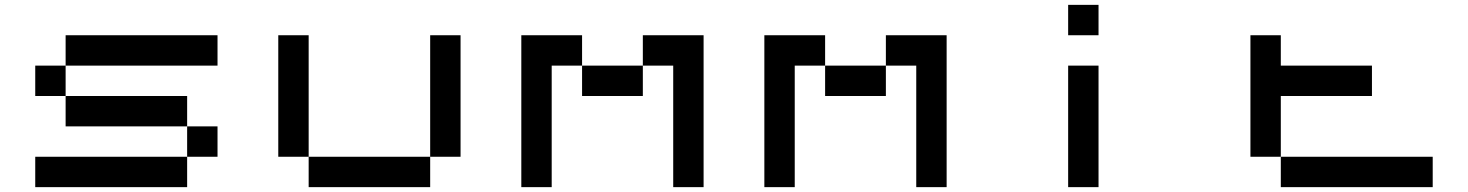

<svg xmlns="http://www.w3.org/2000/svg" viewBox="-20 -895 6040 790"><path d="M125 -125V-250H875V-375H250V-750H875V-625H125V-500H750V-125Z M1250 -125V-750H1125V-250H1875V-750H1750V-125Z M2750 -625H2250V-125H2125V-750H2375V-500H2625V-750H2875V-125H2750Z M3750 -625H3250V-125H3125V-750H3375V-500H3625V-750H3875V-125H3750Z M4500 -750H4375V-875H4500ZM4500 -125H4375V-625H4500Z M5250 -625H5625V-500H5250V-125H5875V-250H5125V-750H5250Z"/></svg>

Font: Picon
Style: Regular
Weight: 400
Designer: yne
Foundry: yne
Version: Version 21.02.27; git-deadbeef-release